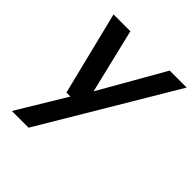

<svg xmlns="http://www.w3.org/2000/svg" viewBox="-200 -658 1015 1015"><g transform="rotate(45 307.5 -150.5)"><path d="M49 220 214 -53H184L68 -521H194L281 -159L488 -521H615L174 220Z"/></g></svg>

Font: DM Sans 10pt SemiBold
Style: Italic
Weight: 600
Italic angle: -10°
Version: Version 4.004;gftools[0.9.30]